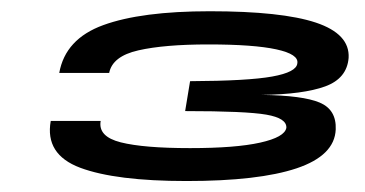

<svg xmlns="http://www.w3.org/2000/svg" viewBox="-20 -702 666 350"><path d="M320 -372Q451.5 -372 520.8 -395.2Q590 -418.5 592 -466Q593.5 -502 562.8 -515Q532 -528 457 -529Q533 -530 572.8 -544.5Q612.5 -559 615.5 -596.5Q618 -640 555.8 -660.8Q493.5 -681.5 362.5 -681.5Q237.5 -681.5 168.2 -656.2Q99 -631 88 -569H179Q185 -599.5 232.2 -610.2Q279.5 -621 360 -621Q442.5 -621 483.8 -612Q525 -603 522 -586.5Q520.5 -570.5 476.2 -562.5Q432 -554.5 326.5 -554L317.5 -499.5Q428 -499.5 465.5 -493Q503 -486.5 502 -469Q499 -452 454.2 -442Q409.5 -432 326.5 -432Q242 -432 200.2 -442.5Q158.5 -453 163.5 -481.5H72.5Q61.5 -420.5 126.2 -396.2Q191 -372 320 -372Z"/></svg>

Font: Anybody ExtraExpanded
Style: Bold Italic
Weight: 700
Width: 8
Italic angle: -10°
Version: Version 1.113;gftools[0.9.25]